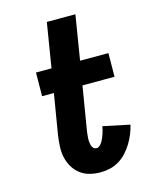

<svg xmlns="http://www.w3.org/2000/svg" viewBox="-112 -812 724 896"><g transform="rotate(-15 250.0 -363.5)"><path d="M263 8Q236 8 210.5 1.5Q185 -5 165 -20.5Q145 -36 132 -58Q119 -80 113.5 -105.5Q108 -131 109.5 -158.5Q111 -186 115 -213L147 -406H90L91 -520H166L201 -735H339L304 -520H441L440 -406H285L250 -194Q249 -186 248 -177Q247 -168 246.5 -159.5Q246 -151 247 -142.5Q248 -134 250 -126Q252 -118 258 -112Q264 -106 273 -106Q282 -106 289.5 -113Q297 -120 301.5 -128Q306 -136 310 -145Q314 -154 316.5 -162.5Q319 -171 321.5 -180Q324 -189 325 -198L454 -171Q449 -149 440 -127Q431 -105 418.5 -84.5Q406 -64 389.5 -46Q373 -28 352.5 -15.5Q332 -3 309 2.5Q286 8 263 8Z"/></g></svg>

Font: Iosevka Term Curly Heavy
Style: Italic
Weight: 900
Italic angle: -9°
Designer: Belleve Invis
Foundry: Belleve Invis
Version: Version 32.3.0